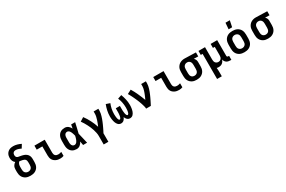

<svg xmlns="http://www.w3.org/2000/svg" viewBox="171 -2371 6257 4198"><g transform="rotate(-30 3300.0 -272.0)"><path d="M300 8Q271 8 241.5 3Q212 -2 185.5 -15Q159 -28 137.5 -49Q116 -70 103 -96Q90 -122 84.5 -151.5Q79 -181 79 -210V-270Q79 -292 83 -314.5Q87 -337 97 -356.5Q107 -376 122.5 -392.5Q138 -409 157 -421Q141 -432 129 -448Q117 -464 109.5 -482Q102 -500 98.5 -519.5Q95 -539 95 -559Q95 -584 100.5 -608.5Q106 -633 118 -655Q130 -677 148.5 -694.5Q167 -712 189.5 -723Q212 -734 237 -738.5Q262 -743 287 -743Q337 -743 386.5 -729Q436 -715 481 -692L426 -603Q411 -611 395 -617.5Q379 -624 363 -629.5Q347 -635 330 -638.5Q313 -642 296 -642Q279 -642 263 -637.5Q247 -633 235.5 -621Q224 -609 218.5 -593Q213 -577 213 -561Q213 -543 219 -526.5Q225 -510 238.5 -499.5Q252 -489 269 -485.5Q286 -482 303 -479.5Q320 -477 336.5 -473.5Q353 -470 369.5 -466Q386 -462 402.5 -456Q419 -450 434 -442Q449 -434 462.5 -423Q476 -412 486.5 -399Q497 -386 504.5 -370.5Q512 -355 515.5 -338Q519 -321 520 -304Q521 -287 521 -270V-210Q521 -181 515.5 -151.5Q510 -122 497 -96Q484 -70 462.5 -49Q441 -28 414.5 -15Q388 -2 358.5 3Q329 8 300 8ZM300 -93Q322 -93 343 -101.5Q364 -110 378 -127Q392 -144 397 -166Q402 -188 402 -210V-270Q402 -289 398.5 -308Q395 -327 383 -341.5Q371 -356 353.5 -364Q336 -372 317.5 -376Q299 -380 280.5 -382.5Q262 -385 243 -389Q230 -379 221 -365Q212 -351 206.5 -335Q201 -319 199.5 -303Q198 -287 198 -270V-210Q198 -188 203 -166Q208 -144 222 -127Q236 -110 257 -101.5Q278 -93 300 -93Z M1055 8Q1027 8 999.5 4Q972 0 947 -11.5Q922 -23 900.5 -41Q879 -59 865.5 -83Q852 -107 846.5 -134.5Q841 -162 841 -189V-419H699V-520H959V-189Q959 -170 965 -151Q971 -132 984.5 -118.5Q998 -105 1016.5 -99Q1035 -93 1055 -93Q1076 -93 1097.5 -97Q1119 -101 1139 -109V-8Q1119 0 1097.5 4Q1076 8 1055 8Z M1466 8Q1438 8 1410.5 2Q1383 -4 1359.5 -18Q1336 -32 1318 -54Q1300 -76 1289.5 -101.5Q1279 -127 1275 -154.5Q1271 -182 1271 -210V-310Q1271 -338 1275 -365.5Q1279 -393 1289.5 -418.5Q1300 -444 1318 -466Q1336 -488 1359.5 -502Q1383 -516 1410.5 -522Q1438 -528 1466 -528Q1489 -528 1511.5 -520.5Q1534 -513 1552.5 -498.5Q1571 -484 1585 -465.5Q1599 -447 1609 -426Q1614 -449 1618 -473Q1622 -497 1626 -520H1727Q1712 -456 1698 -391.5Q1684 -327 1667 -263Q1684 -198 1698.5 -132Q1713 -66 1729 0H1628Q1624 -25 1619.5 -49.5Q1615 -74 1611 -98Q1600 -77 1586 -57.5Q1572 -38 1553.5 -23Q1535 -8 1512.5 0Q1490 8 1466 8ZM1466 -93Q1484 -93 1500.5 -102.5Q1517 -112 1528 -127Q1539 -142 1546.5 -158.5Q1554 -175 1560 -192.5Q1566 -210 1570.5 -227.5Q1575 -245 1579 -263Q1575 -280 1570 -297.5Q1565 -315 1559 -331.5Q1553 -348 1545.5 -364.5Q1538 -381 1527 -395Q1516 -409 1500 -418Q1484 -427 1466 -427Q1453 -427 1440.5 -422Q1428 -417 1419 -408Q1410 -399 1404 -387Q1398 -375 1395 -362Q1392 -349 1391 -336Q1390 -323 1390 -310V-210Q1390 -197 1391 -184Q1392 -171 1395 -158Q1398 -145 1404 -133Q1410 -121 1419 -112Q1428 -103 1440.5 -98Q1453 -93 1466 -93Z M2142 215H2024V0Q2024 -43 2015 -84.5Q2006 -126 1993.5 -166.5Q1981 -207 1964 -246Q1947 -285 1927.5 -323Q1908 -361 1886 -397.5Q1864 -434 1839 -468L1934 -528Q1964 -489 1989.5 -447Q2015 -405 2037 -361.5Q2059 -318 2078.5 -272.5Q2098 -227 2112 -181Q2127 -215 2140.5 -250Q2154 -285 2165.5 -321Q2177 -357 2185.5 -393.5Q2194 -430 2194 -468V-520H2313V-468Q2313 -437 2306.5 -406Q2300 -375 2291.5 -345Q2283 -315 2272 -285.5Q2261 -256 2249.5 -227Q2238 -198 2225 -169.5Q2212 -141 2198.5 -112.5Q2185 -84 2171 -56Q2157 -28 2142 0Z M2587 8Q2567 8 2547.5 0.5Q2528 -7 2514 -21Q2500 -35 2489.5 -52.5Q2479 -70 2472 -89Q2465 -108 2460.5 -127.5Q2456 -147 2453 -167Q2450 -187 2448.5 -207Q2447 -227 2447 -247Q2447 -319 2462.5 -390Q2478 -461 2504 -528L2602 -495Q2577 -436 2564.5 -373Q2552 -310 2552 -247Q2552 -238 2552.5 -228.5Q2553 -219 2553.5 -210Q2554 -201 2554.5 -192Q2555 -183 2556 -174Q2557 -165 2558.5 -156Q2560 -147 2562 -138Q2564 -129 2566.5 -120Q2569 -111 2573 -103Q2577 -95 2584 -88Q2591 -81 2600 -81Q2610 -81 2617 -89Q2624 -97 2627.5 -106Q2631 -115 2634 -124Q2637 -133 2639 -143Q2641 -153 2642 -162.5Q2643 -172 2644 -181.5Q2645 -191 2646 -201Q2647 -211 2647.5 -221Q2648 -231 2648 -240.5Q2648 -250 2648 -260V-338H2752V-260Q2752 -250 2752 -240.5Q2752 -231 2752.5 -221Q2753 -211 2754 -201Q2755 -191 2756 -181.5Q2757 -172 2758 -162.5Q2759 -153 2761 -143Q2763 -133 2766 -124Q2769 -115 2772.5 -106Q2776 -97 2783 -89Q2790 -81 2800 -81Q2809 -81 2816 -88Q2823 -95 2827 -103Q2831 -111 2833.5 -120Q2836 -129 2838 -138Q2840 -147 2841.5 -156Q2843 -165 2844 -174Q2845 -183 2845.5 -192Q2846 -201 2846.5 -210Q2847 -219 2847.5 -228.5Q2848 -238 2848 -247Q2848 -310 2835.5 -373Q2823 -436 2798 -495L2896 -528Q2922 -461 2937.5 -390Q2953 -319 2953 -247Q2953 -227 2951.5 -207Q2950 -187 2947 -167Q2944 -147 2939.5 -127.5Q2935 -108 2928 -89Q2921 -70 2910.5 -52.5Q2900 -35 2886 -21Q2872 -7 2852.5 0.5Q2833 8 2813 8Q2793 8 2774.5 1Q2756 -6 2741.5 -19.5Q2727 -33 2717 -50Q2707 -67 2700 -85Q2693 -67 2683 -50Q2673 -33 2658.5 -19.5Q2644 -6 2625.5 1Q2607 8 2587 8Z M3219 0Q3219 -26 3212.5 -51Q3206 -76 3199 -100.5Q3192 -125 3183.5 -149.5Q3175 -174 3166 -198Q3157 -222 3147 -245.5Q3137 -269 3126.5 -292.5Q3116 -316 3105 -339.5Q3094 -363 3082.5 -386Q3071 -409 3058.5 -431.5Q3046 -454 3033 -476L3134 -528Q3160 -486 3182.5 -442.5Q3205 -399 3225 -354.5Q3245 -310 3264 -265Q3283 -220 3299 -174Q3310 -197 3320.5 -220.5Q3331 -244 3341 -268Q3351 -292 3360 -316.5Q3369 -341 3376.5 -366Q3384 -391 3389 -416.5Q3394 -442 3394 -468V-520H3513V-468Q3513 -437 3506.5 -406Q3500 -375 3491 -344.5Q3482 -314 3471 -284.5Q3460 -255 3447.5 -226Q3435 -197 3422 -168.5Q3409 -140 3395 -112Q3381 -84 3367 -56Q3353 -28 3338 0Z M4055 8Q4027 8 3999.5 4Q3972 0 3947 -11.5Q3922 -23 3900.5 -41Q3879 -59 3865.5 -83Q3852 -107 3846.5 -134.5Q3841 -162 3841 -189V-419H3699V-520H3959V-189Q3959 -170 3965 -151Q3971 -132 3984.5 -118.5Q3998 -105 4016.5 -99Q4035 -93 4055 -93Q4076 -93 4097.5 -97Q4119 -101 4139 -109V-8Q4119 0 4097.5 4Q4076 8 4055 8Z M4496 8Q4467 8 4438 3Q4409 -2 4383 -15.5Q4357 -29 4336 -50Q4315 -71 4302 -97Q4289 -123 4284 -152Q4279 -181 4279 -210V-310Q4279 -338 4283.5 -366Q4288 -394 4300.5 -419Q4313 -444 4332 -465Q4351 -486 4375.5 -499.5Q4400 -513 4427.5 -520.5Q4455 -528 4483 -528H4500L4777 -520V-419L4666 -422Q4677 -412 4686.5 -399Q4696 -386 4702.5 -371.5Q4709 -357 4711 -341.5Q4713 -326 4713 -310V-210Q4713 -181 4708 -152Q4703 -123 4690 -97Q4677 -71 4656 -50Q4635 -29 4609 -15.5Q4583 -2 4554 3Q4525 8 4496 8ZM4496 -93Q4518 -93 4538.5 -101.5Q4559 -110 4572 -127.5Q4585 -145 4589.5 -166.5Q4594 -188 4594 -210V-310Q4594 -330 4590 -350.5Q4586 -371 4575 -388Q4564 -405 4546 -415.5Q4528 -426 4508 -427H4493Q4472 -427 4452.5 -417.5Q4433 -408 4420 -391Q4407 -374 4402.5 -352.5Q4398 -331 4398 -310V-210Q4398 -188 4402.5 -166.5Q4407 -145 4420 -127.5Q4433 -110 4453.5 -101.5Q4474 -93 4496 -93Z M4887 215V-419H4841V-520H5006V-210Q5006 -189 5010 -167.5Q5014 -146 5026.5 -128.5Q5039 -111 5059 -102Q5079 -93 5100 -93Q5121 -93 5140 -101.5Q5159 -110 5171.5 -126.5Q5184 -143 5189 -163Q5194 -183 5194 -204V-419H5148V-520H5313V-125Q5313 -118 5315 -112Q5317 -106 5321.5 -101.5Q5326 -97 5332 -95Q5338 -93 5345 -93H5367V8H5345Q5319 8 5294 3Q5269 -2 5248 -16Q5227 -30 5213 -52Q5199 -74 5196 -99Q5187 -76 5173.5 -55.5Q5160 -35 5141 -20Q5122 -5 5098 1.5Q5074 8 5050 8Q5037 8 5024.5 6.5Q5012 5 5000 1Q5003 28 5004.5 54.5Q5006 81 5006 107V215Z M5700 8Q5671 8 5641.5 3Q5612 -2 5585.5 -15Q5559 -28 5537.5 -49Q5516 -70 5503 -96Q5490 -122 5484.5 -151.5Q5479 -181 5479 -210V-310Q5479 -339 5484.5 -368.5Q5490 -398 5503 -424Q5516 -450 5537.5 -471Q5559 -492 5585.5 -505Q5612 -518 5641.5 -523Q5671 -528 5700 -528Q5729 -528 5758.5 -523Q5788 -518 5814.5 -505Q5841 -492 5862.5 -471Q5884 -450 5897 -424Q5910 -398 5915.5 -368.5Q5921 -339 5921 -310V-210Q5921 -181 5915.5 -151.5Q5910 -122 5897 -96Q5884 -70 5862.5 -49Q5841 -28 5814.5 -15Q5788 -2 5758.5 3Q5729 8 5700 8ZM5700 -93Q5722 -93 5743 -101.5Q5764 -110 5778 -127Q5792 -144 5797 -166Q5802 -188 5802 -210V-310Q5802 -332 5797 -354Q5792 -376 5778 -393Q5764 -410 5743 -418.5Q5722 -427 5700 -427Q5678 -427 5657 -418.5Q5636 -410 5622 -393Q5608 -376 5603 -354Q5598 -332 5598 -310V-210Q5598 -188 5603 -166Q5608 -144 5622 -127Q5636 -110 5657 -101.5Q5678 -93 5700 -93ZM5648 -600 5661 -759H5770L5737 -600Z M6296 8Q6267 8 6238 3Q6209 -2 6183 -15.5Q6157 -29 6136 -50Q6115 -71 6102 -97Q6089 -123 6084 -152Q6079 -181 6079 -210V-310Q6079 -338 6083.5 -366Q6088 -394 6100.5 -419Q6113 -444 6132 -465Q6151 -486 6175.5 -499.5Q6200 -513 6227.5 -520.5Q6255 -528 6283 -528H6300L6577 -520V-419L6466 -422Q6477 -412 6486.5 -399Q6496 -386 6502.5 -371.5Q6509 -357 6511 -341.5Q6513 -326 6513 -310V-210Q6513 -181 6508 -152Q6503 -123 6490 -97Q6477 -71 6456 -50Q6435 -29 6409 -15.5Q6383 -2 6354 3Q6325 8 6296 8ZM6296 -93Q6318 -93 6338.5 -101.5Q6359 -110 6372 -127.5Q6385 -145 6389.5 -166.5Q6394 -188 6394 -210V-310Q6394 -330 6390 -350.5Q6386 -371 6375 -388Q6364 -405 6346 -415.5Q6328 -426 6308 -427H6293Q6272 -427 6252.5 -417.5Q6233 -408 6220 -391Q6207 -374 6202.5 -352.5Q6198 -331 6198 -310V-210Q6198 -188 6202.5 -166.5Q6207 -145 6220 -127.5Q6233 -110 6253.5 -101.5Q6274 -93 6296 -93Z"/></g></svg>

Font: Iosevka HT Extended
Style: Bold
Weight: 700
Width: 7
Monospace: yes
Designer: Belleve Invis
Foundry: Belleve Invis
Version: Version 32.3.0; ttfautohint (v1.8.4)